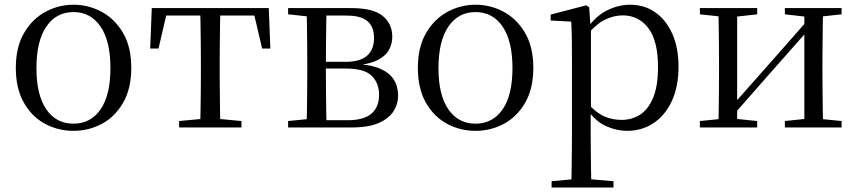

<svg xmlns="http://www.w3.org/2000/svg" viewBox="-20 -551 3703 830"><path d="M297.5 14.6Q231.2 14.6 174.4 -15.9Q117.6 -46.5 83 -107.4Q48.4 -168.3 48.4 -257.8Q48.4 -347.6 84.1 -408.5Q119.7 -469.3 176.7 -500Q233.7 -530.6 297.5 -530.6Q362.2 -530.6 419.2 -500.1Q476.2 -469.5 511.9 -408.7Q547.5 -347.8 547.5 -257.8Q547.5 -168 512.4 -107.2Q477.3 -46.3 420.5 -15.8Q363.7 14.6 297.5 14.6ZM297.5 -16.4Q372 -16.4 414.7 -78.2Q457.4 -140.1 457.4 -256.6Q457.4 -373.4 414.7 -436.1Q372 -498.8 297.5 -498.8Q223.1 -498.8 180.3 -436.1Q137.5 -373.4 137.5 -256.6Q137.5 -140.1 180.3 -78.2Q223.1 -16.4 297.5 -16.4Z M629.3 -341.2 636.1 -516H1141.9L1148.7 -341.2H1113.1L1072.8 -513.4L1115.2 -483.7H662.7L705.2 -513.4L665.3 -341.2ZM754.2 0V-27.8L868.9 -38.6H909.3L1023.8 -27.8V0ZM845.2 0Q846.2 -24.4 846.8 -65.3Q847.4 -106.3 847.9 -150.3Q848.4 -194.3 848.4 -228.5V-288.3Q848.4 -321.7 847.9 -365.7Q847.4 -409.7 846.8 -450.7Q846.2 -491.8 845.2 -516H932.8Q931.8 -491.8 931.3 -450.7Q930.8 -409.7 930.3 -365.7Q929.8 -321.7 929.8 -288.3V-228.5Q929.8 -194.3 930.3 -150.3Q930.8 -106.3 931.3 -65.3Q931.8 -24.4 932.8 0Z M1225.5 0V-27.8L1334.7 -38.6L1348.2 -31.3H1482.6Q1552.8 -31.3 1585.7 -59.7Q1618.7 -88.1 1618.7 -140.4Q1618.7 -192.3 1586.8 -223.4Q1555 -254.6 1476.6 -254.6H1348.2V-283.7H1474Q1596.9 -283.7 1596.9 -387.5Q1596.9 -434.3 1569.2 -459Q1541.4 -483.7 1477 -483.7H1348.2L1334.7 -477.4L1225.5 -489.1V-516H1499.6Q1592.5 -516 1634.2 -482.3Q1675.8 -448.6 1675.8 -391.7Q1675.8 -362.3 1661.7 -335.8Q1647.5 -309.3 1612.1 -291.2Q1576.7 -273.1 1512.5 -267.5L1515.1 -274.5Q1582.6 -271.7 1623.4 -254Q1664.1 -236.3 1682.6 -206.6Q1701 -177 1701 -136.9Q1701 -101.9 1681.6 -70.8Q1662.2 -39.6 1618.2 -19.8Q1574.2 0 1499.6 0ZM1305.1 0Q1306.3 -24.4 1306.8 -65.3Q1307.3 -106.3 1307.8 -150.3Q1308.3 -194.3 1308.3 -228.5V-288.3Q1308.3 -321.7 1307.8 -365.7Q1307.3 -409.7 1306.8 -450.7Q1306.3 -491.8 1305.1 -516H1391.8Q1390.8 -491.8 1390.3 -450.2Q1389.8 -408.7 1389.3 -361.2Q1388.8 -313.7 1388.8 -272V-228.5Q1388.8 -194.3 1389.3 -150.3Q1389.8 -106.3 1390.3 -65.3Q1390.8 -24.4 1391.8 0Z M2035.5 14.6Q1969.2 14.6 1912.4 -15.9Q1855.6 -46.5 1821 -107.4Q1786.4 -168.3 1786.4 -257.8Q1786.4 -347.6 1822.1 -408.5Q1857.7 -469.3 1914.7 -500Q1971.7 -530.6 2035.5 -530.6Q2100.2 -530.6 2157.2 -500.1Q2214.2 -469.5 2249.9 -408.7Q2285.5 -347.8 2285.5 -257.8Q2285.5 -168 2250.4 -107.2Q2215.3 -46.3 2158.5 -15.8Q2101.7 14.6 2035.5 14.6ZM2035.5 -16.4Q2110 -16.4 2152.7 -78.2Q2195.4 -140.1 2195.4 -256.6Q2195.4 -373.4 2152.7 -436.1Q2110 -498.8 2035.5 -498.8Q1961.1 -498.8 1918.3 -436.1Q1875.5 -373.4 1875.5 -256.6Q1875.5 -140.1 1918.3 -78.2Q1961.1 -16.4 2035.5 -16.4Z M2364.5 259.8V232.4L2475.7 222.2H2513.5L2632.2 232.4V259.8ZM2449.5 259.8Q2450.5 225.6 2451 185.1Q2451.5 144.5 2452 103.1Q2452.5 61.7 2452.5 26.7V-286.8Q2452.5 -338.2 2452 -379.5Q2451.5 -420.7 2449.5 -457.5L2360.5 -462.4V-487.9L2513.9 -528L2526.9 -519.6L2532.9 -435.3L2534.7 -430.1V-78.7L2533.5 -68.7V26.5Q2533.5 60.7 2534 102.2Q2534.5 143.7 2535 184.7Q2535.5 225.6 2536.5 259.8ZM2690.6 14.6Q2646.1 14.6 2601.2 -5.1Q2556.3 -24.9 2518.2 -77.1H2505.4L2519.3 -105.1Q2556.5 -63.7 2591.4 -48.2Q2626.2 -32.7 2667.5 -32.7Q2711.2 -32.7 2746.6 -55.1Q2782.1 -77.6 2803.3 -128.1Q2824.5 -178.6 2824.5 -260.8Q2824.5 -374.9 2782.5 -429.7Q2740.4 -484.5 2671.9 -484.5Q2634.4 -484.5 2597 -466.8Q2559.5 -449.1 2515.2 -398.2L2504.6 -425H2515.5Q2554.9 -481.5 2604.2 -506.1Q2653.6 -530.6 2704.3 -530.6Q2765.5 -530.6 2812.2 -498Q2859 -465.4 2886.1 -405.4Q2913.2 -345.3 2913.2 -262.6Q2913.2 -177.1 2884.5 -114.8Q2855.7 -52.4 2805.4 -18.9Q2755.2 14.6 2690.6 14.6Z M3005.5 0V-27.8L3113.7 -38.6H3148.3L3253.3 -27.8V0ZM3372.9 0V-27.8L3475.6 -38.6H3510L3618.2 -27.8V0ZM3085.1 0Q3086.3 -24.4 3086.8 -65.3Q3087.3 -106.3 3087.8 -150.3Q3088.3 -194.3 3088.3 -228.5V-288.3Q3088.3 -321.7 3087.8 -365.7Q3087.3 -409.7 3086.8 -450.7Q3086.3 -491.8 3085.1 -516H3166.7V0ZM3144.1 -46.9 3108.9 -65.8H3120.3L3297.2 -265.6L3478 -470.9L3511.7 -451H3500.4L3322.1 -249.4ZM3457.1 0V-516H3538.4Q3537.4 -491.8 3536.9 -450.7Q3536.4 -409.7 3535.9 -365.7Q3535.4 -321.7 3535.4 -288.3V-228.5Q3535.4 -194.3 3535.9 -150.3Q3536.4 -106.3 3536.9 -65.3Q3537.4 -24.4 3538.4 0ZM3005.5 -489.1V-516H3253.3V-489.1L3149.1 -477.4H3114.7ZM3372.9 -489.1V-516H3618.2V-489.1L3510.8 -477.4H3476.4Z"/></svg>

Font: Noto Serif HK
Style: Regular
Weight: 200
Designer: Ryoko NISHIZUKA 西塚涼子 (kana & ideographs); Frank Grießhammer (Latin, Greek & Cyrillic); Wenlong ZHANG 张文龙 (bopomofo); San
Foundry: Adobe
Version: Version 2.001;hotconv 1.1.0;makeotfexe 2.6.0